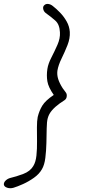

<svg xmlns="http://www.w3.org/2000/svg" viewBox="-98 -670 462 993"><path d="M247 -171Q246 -159 236 -152Q226 -145 212 -136Q187 -118 171 -99.5Q155 -81 149 -59Q144 -41 143.5 -6Q143 29 142 69.5Q141 110 136.5 146.5Q132 183 119 205Q105 230 77.5 249.5Q50 269 21 282Q-8 295 -28 301Q-45 306 -60.5 301Q-76 296 -78 285Q-79 274 -69.5 264.5Q-60 255 -47 251Q-13 243 22.5 229.5Q58 216 74 189Q87 168 90.5 134Q94 100 93.5 61.5Q93 23 93 -11Q93 -45 97 -65Q105 -98 121 -124Q137 -150 180 -179Q152 -219 147 -249.5Q142 -280 147 -313Q151 -340 167.5 -372Q184 -404 199 -438Q214 -472 212 -503Q210 -544 188 -563.5Q166 -583 138 -603Q128 -611 125.5 -623.5Q123 -636 131 -643Q139 -651 151.5 -649.5Q164 -648 175 -639Q192 -626 212 -605.5Q232 -585 246.5 -559.5Q261 -534 263 -505Q265 -472 251 -436.5Q237 -401 220.5 -367.5Q204 -334 199 -305Q196 -283 203 -261Q210 -239 226 -214Q234 -202 241.5 -193Q249 -184 247 -171Z"/></svg>

Font: Edu QLD Beginners
Style: Regular
Weight: 400
Designer: Tina and Corey Anderson
Foundry: Google for Education
Version: Version 1.001